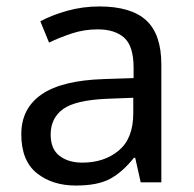

<svg xmlns="http://www.w3.org/2000/svg" viewBox="-20 -565 601 595"><path d="M288 -545Q386 -545 433 -502Q480 -459 480 -365V0H416L399 -76H395Q360 -32 321.5 -11Q283 10 215 10Q142 10 94 -28.5Q46 -67 46 -149Q46 -229 109 -272.5Q172 -316 303 -320L394 -323V-355Q394 -422 365 -448Q336 -474 283 -474Q241 -474 203 -461.5Q165 -449 132 -433L105 -499Q140 -518 188 -531.5Q236 -545 288 -545ZM314 -259Q214 -255 175.5 -227Q137 -199 137 -148Q137 -103 164.5 -82Q192 -61 235 -61Q303 -61 348 -98.5Q393 -136 393 -214V-262Z"/></svg>

Font: Noto Sans Carian
Style: Regular
Weight: 400
Designer: Monotype Design Team
Foundry: Monotype Imaging Inc.
Version: Version 2.002; ttfautohint (v1.8.4.7-5d5b)